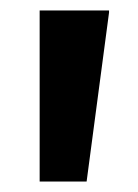

<svg xmlns="http://www.w3.org/2000/svg" viewBox="-20 -828 265 368"><path d="M189 -808V-804L146 -480H56V-808Z"/></svg>

Font: Encode Sans Normal
Style: Bold
Weight: 700
Designer: Pablo Impallari, Andres Torresi
Foundry: Pablo Impallari, Andres Torresi
Version: Version 1.000; ttfautohint (v1.00) -l 8 -r 50 -G 200 -x 14 -